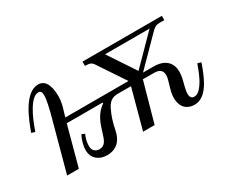

<svg xmlns="http://www.w3.org/2000/svg" viewBox="-80 -690 1115 937"><g transform="rotate(-30 477.0 -222.0)"><path d="M36 -268 56 -262C82 -339 123 -422 164 -422C179 -422 183 -412 183 -395C183 -370 171 -322 167 -306L84 0H150L210 -222H411L413 -218C367 -186 352 -142 337 -92C327 -59 318 -32 285 -32C265 -32 248 -46 248 -69C248 -94 252 -110 262 -133L245 -140C234 -120 224 -88 224 -62C224 -13 261 12 303 12C359 12 388 -22 398 -71C407 -114 415 -142 433 -179C450 -213 471 -222 497 -222H572L512 0H577L639 -222H701C736 -222 748 -207 748 -181C748 -171 742 -149 737 -133C731 -114 724 -91 724 -68C724 -8 761 12 796 12C863 12 899 -67 928 -151L908 -157C892 -112 873 -63 843 -35C831 -24 821 -23 813 -23C796 -23 792 -39 792 -51C792 -64 796 -81 800 -98C806 -119 812 -142 812 -166C812 -213 783 -250 716 -250H656L805 -401C820 -416 831 -420 848 -420H874V-444H427V-420C456 -420 464 -414 472 -403L574 -250H218L231 -294C235 -306 241 -334 241 -354C241 -394 234 -456 183 -456C107 -456 59 -332 36 -268ZM540 -420H791L641 -268Z"/></g></svg>

Font: Old Standard
Style: Italic
Weight: 400
Italic angle: -15.2°
Designer: Alexey Kryukov <alexios@thessalonica.org.ru>
Version: Version 2.0